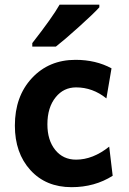

<svg xmlns="http://www.w3.org/2000/svg" viewBox="-20 -774 544 807"><path d="M280.8 12.7Q172.9 12.7 107.7 -59.1Q42.5 -130.9 42.5 -246.1Q42.5 -368.7 114 -445.6Q185.5 -522.5 297.4 -522.5Q382.8 -522.5 448.7 -486.8L427.2 -360.4Q369.6 -406.7 299.8 -406.7Q247.6 -406.7 214.4 -365.7Q179.2 -322.8 179.2 -251.5Q179.2 -184.6 212.2 -143.8Q245.1 -103 299.8 -103Q370.6 -103 439 -157.7L453.6 -35.2Q377.9 12.7 280.8 12.7ZM214.8 -578.1H115.7V-592.8Q199.7 -700.2 230.5 -754.4H397.5V-743.2Q372.1 -715.3 310.8 -660.2Q249.5 -605 214.8 -578.1Z"/></svg>

Font: Cadman
Style: Bold
Weight: 700
Designer: Paul James MIller
Foundry: High-Logic / Made with FontCreator
Version: Version 2.114;March 28, 2021;FontCreator 13.0.0.2683 64-bit